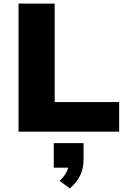

<svg xmlns="http://www.w3.org/2000/svg" viewBox="-20 -725 708 1057"><path d="M82 0V-705H281V-163H636V0ZM365 312 308 271Q335 245 347 220.5Q359 196 359 174L393 198H276V63H440V154Q440 200 422.5 238.5Q405 277 365 312Z"/></svg>

Font: Nunito Sans 10pt SemiExpanded Black
Style: Regular
Weight: 900
Width: 6
Designer: Vernon Adams
Foundry: Vernon Adams
Version: Version 3.101;gftools[0.9.27]